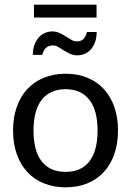

<svg xmlns="http://www.w3.org/2000/svg" viewBox="-20 -804 567 831"><path d="M264.2 -484.9Q316.4 -484.9 358.4 -467.5Q400.4 -450.2 429.7 -418.2Q459 -386.2 474.9 -340.8Q490.7 -295.4 490.7 -239.3Q490.7 -182.6 474.9 -137.2Q459 -91.8 429.7 -59.8Q400.4 -27.8 358.4 -10.5Q316.4 6.8 264.2 6.8Q211.9 6.8 169.7 -10.5Q127.4 -27.8 97.9 -59.8Q68.4 -91.8 52.5 -137.2Q36.6 -182.6 36.6 -239.3Q36.6 -295.4 52.5 -340.8Q68.4 -386.2 97.9 -418.2Q127.4 -450.2 169.7 -467.5Q211.9 -484.9 264.2 -484.9ZM264.2 -60.1Q298.8 -60.1 324.7 -72Q350.6 -84 367.9 -106.9Q385.3 -129.9 393.8 -163.1Q402.3 -196.3 402.3 -238.8Q402.3 -281.2 393.8 -314.5Q385.3 -347.7 367.9 -370.6Q350.6 -393.6 324.7 -405.8Q298.8 -418 264.2 -418Q229 -418 202.9 -405.8Q176.8 -393.6 159.4 -370.6Q142.1 -347.7 133.5 -314.5Q125 -281.2 125 -238.8Q125 -196.3 133.5 -163.1Q142.1 -129.9 159.4 -106.9Q176.8 -84 202.9 -72Q229 -60.1 264.2 -60.1ZM311 -625Q331.5 -625 341.1 -634.8Q350.6 -644.5 356.4 -665.5H398.4Q398.4 -643.1 392.3 -624.5Q386.2 -606 375.2 -592.5Q364.3 -579.1 348.6 -571.8Q333 -564.5 314 -564.5Q297.9 -564.5 283.4 -571Q269 -577.6 256.3 -585.7Q243.7 -593.8 232.2 -600.6Q220.7 -607.4 210 -607.4Q189.5 -607.4 178.2 -596.2Q167 -585 163.1 -566.4H122.1Q122.1 -588.9 128.4 -607.7Q134.8 -626.5 146 -639.9Q157.2 -653.3 172.9 -660.6Q188.5 -668 207 -668Q223.6 -668 238 -661.1Q252.4 -654.3 265.1 -646.2Q277.8 -638.2 289.1 -631.6Q300.3 -625 311 -625ZM127 -783.7H397.9V-728H127Z"/></svg>

Font: Carlito
Style: Regular
Weight: 400
Designer: Lukasz Dziedzic
Foundry: tyPoland Lukasz Dziedzic
Version: Version 1.104